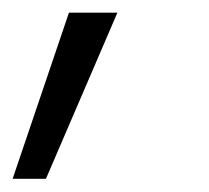

<svg xmlns="http://www.w3.org/2000/svg" viewBox="-23 -112 325 298"><path d="M-3.4 165.5 84 -92.3H159.2L48.3 165.5Z"/></svg>

Font: Inter Light
Style: Italic
Weight: 300
Italic angle: -9.3988°
Designer: Rasmus Andersson
Foundry: rsms
Version: Version 4.001;git-66647c0bb